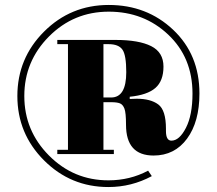

<svg xmlns="http://www.w3.org/2000/svg" viewBox="-20 -630 874 774"><path d="M599 -3Q488 -3 488 -127Q488 -176 481.5 -192.5Q475 -209 463 -213.5Q451 -218 429 -218H397V-26H439V-9H211V-26H254V-452H211V-469H446Q540 -469 589.5 -444Q639 -419 639 -361.5Q639 -304 606.5 -275.5Q574 -247 503 -240V-231Q518 -232 531 -232Q587 -232 618 -209Q649 -186 649 -111V-102Q649 -63 671 -63Q703 -63 729.5 -114.5Q756 -166 756 -253Q756 -398 658 -490.5Q560 -583 418.5 -583Q277 -583 177.5 -483Q78 -383 78 -243Q78 -103 177.5 -3Q277 97 417 97Q504 97 577 58L592 80Q510 124 417 124Q265 124 157.5 16.5Q50 -91 50 -243Q50 -395 157.5 -502.5Q265 -610 418.5 -610Q572 -610 678 -510Q784 -410 784 -253Q784 -139 734 -71Q684 -3 599 -3ZM397 -452V-237H428Q489 -237 489 -339Q489 -408 473.5 -430Q458 -452 418 -452Z"/></svg>

Font: Elsie Black
Style: Regular
Weight: 900
Designer: Alejandro Inler
Foundry: Alejandro Inler
Version: 1.002